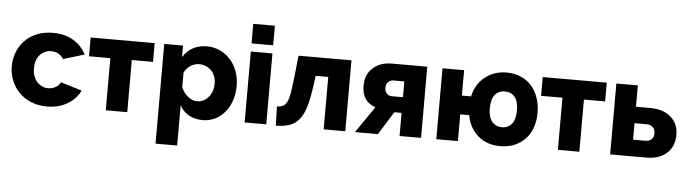

<svg xmlns="http://www.w3.org/2000/svg" viewBox="-53 -966 5073 1416"><g transform="rotate(5 2483.0 -258.5)"><path d="M99 -73Q136 -34 189 -12Q242 10 306 10Q394 10 458.5 -28Q523 -66 553 -129L397 -177Q385 -154 360 -139.5Q335 -125 305 -125Q281 -125 259.5 -135Q238 -145 222 -163Q188 -202 188 -263Q188 -324 221 -361.5Q254 -399 305 -399Q364 -399 396 -349L552 -396Q520 -460 457 -497.5Q394 -535 306 -535Q241 -535 188 -514Q135 -493 98 -454Q62 -417 43 -367Q24 -317 24 -263Q24 -209 43.5 -159.5Q63 -110 99 -73Z M1059 -386V-525H585V-386H743V0H902V-386Z M1625 -69Q1656 -106 1672.5 -156Q1689 -206 1689 -264Q1689 -320 1671 -370Q1653 -420 1620 -457Q1586 -494 1541.5 -514.5Q1497 -535 1445 -535Q1331 -535 1269 -440V-525H1130V213H1290V-85Q1314 -40 1358.5 -15Q1403 10 1462 10Q1510 10 1552.5 -11Q1595 -32 1625 -69ZM1290 -219V-327Q1306 -360 1336.5 -379.5Q1367 -399 1400 -399Q1427 -399 1450.5 -389Q1474 -379 1491 -361Q1526 -323 1526 -265Q1526 -237 1517.5 -211.5Q1509 -186 1493 -167Q1458 -125 1408 -125Q1372 -125 1339 -152Q1306 -179 1290 -219Z M1931 -730H1771V-585H1931ZM1931 -525H1771V0H1931Z M2179 -67Q2207 -104 2224.5 -166.5Q2242 -229 2255 -329L2263 -388H2356V0H2516V-525H2124L2106 -354Q2097 -279 2090 -240.5Q2083 -202 2072 -180Q2060 -157 2043 -148Q2026 -139 1998 -138L2002 4Q2067 3 2109 -13.5Q2151 -30 2179 -67Z M2758 0 2864 -171H2918V0H3077V-527H2814Q2730 -527 2676 -479Q2621 -430 2621 -348Q2621 -229 2722 -196L2588 0ZM2783 -345Q2783 -372 2799 -388Q2815 -404 2837 -404H2918V-287H2837Q2813 -287 2798 -302.5Q2783 -318 2783 -345Z M3350 -525H3190V0H3350V-198H3416Q3434 -102 3499.5 -46Q3565 10 3664 10Q3719 10 3765 -8Q3811 -26 3845 -61Q3880 -96 3898.5 -146.5Q3917 -197 3917 -259Q3917 -319 3899 -370.5Q3881 -422 3848 -459Q3814 -496 3767.5 -515.5Q3721 -535 3665 -535Q3572 -535 3505 -482Q3438 -429 3418 -337H3350ZM3664 -395Q3711 -395 3737.5 -362Q3764 -329 3764 -264Q3764 -198 3737.5 -164Q3711 -130 3663 -130Q3617 -130 3590 -163.5Q3563 -197 3563 -262Q3563 -327 3589.5 -361Q3616 -395 3664 -395Z M4406 -386V-525H3932V-386H4090V0H4249V-386Z M4748 0Q4840 0 4896 -50Q4951 -100 4951 -187Q4951 -270 4893 -319Q4836 -367 4740 -367H4636V-525H4477V0ZM4636 -245H4726Q4754 -245 4771.5 -228.5Q4789 -212 4789 -183Q4789 -154 4772.5 -138.5Q4756 -123 4726 -123H4636Z"/></g></svg>

Font: RT Raleway ExtraBold
Style: Regular
Weight: 400
Designer: Matt McInerney, Pablo Impallari, Rodrigo Fuenzalida — Edited by Milan Moffatt in April 2016
Foundry: Matt McInerney, Pablo Impallari, Rodrigo Fuenzalida — Edited by Milan Moffatt in April 2016
Version: Version 3.001